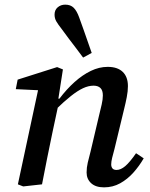

<svg xmlns="http://www.w3.org/2000/svg" viewBox="-20 -794 647 827"><path d="M80 9 57 0 150 -434 173 -404 48 -410 56 -451 226 -505 251 -495 230 -360 234 -355 206 -224Q194 -168 183 -112Q172 -56 161 0ZM428 13Q392 13 372.5 -5Q353 -23 353 -51Q353 -72 358 -93.5Q363 -115 370 -141L407 -298Q413 -322 418 -344Q423 -366 423 -383Q423 -405 412.5 -415Q402 -425 383 -425Q361 -425 337.5 -414Q314 -403 285 -380Q256 -357 219 -321L218 -369H236Q267 -410 301 -440.5Q335 -471 371 -488.5Q407 -506 444 -506Q486 -506 508.5 -484.5Q531 -463 531 -423Q531 -401 526 -375.5Q521 -350 515 -326L473 -152Q467 -131 463 -114Q459 -97 459 -86Q459 -75 464.5 -68.5Q470 -62 482 -62Q500 -62 519.5 -78.5Q539 -95 566 -134L599 -112Q580 -79 554.5 -50.5Q529 -22 497.5 -4.5Q466 13 428 13ZM375 -566 338 -546Q322 -568 306.5 -588Q291 -608 276 -628Q261 -648 245 -670Q230 -689 222.5 -702Q215 -715 215 -731Q215 -751 228.5 -762.5Q242 -774 261 -774Q284 -774 297.5 -760.5Q311 -747 321 -719Q331 -692 339.5 -667.5Q348 -643 357 -617.5Q366 -592 375 -566Z"/></svg>

Font: Source Serif 4 Medium
Style: Italic
Weight: 500
Italic angle: -12°
Designer: Frank Grießhammer
Foundry: Adobe Systems Incorporated
Version: Version 4.004;hotconv 1.0.116;makeotfexe 2.5.65601